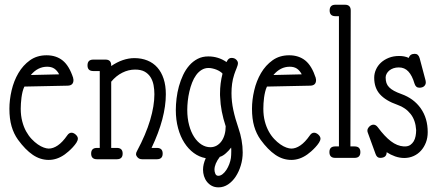

<svg xmlns="http://www.w3.org/2000/svg" viewBox="-20 -681 1880 827"><path d="M112.8 -357.9C132.6 -381.7 156.1 -393.6 183.1 -393.6C195.5 -393.6 205.7 -390.9 213.9 -385.5C222 -380.1 229 -371.9 234.9 -360.8ZM272 -312C288.2 -312.7 296.4 -320.6 296.4 -335.9C296.4 -338.9 295.9 -341.8 294.9 -344.7H295.4C284 -379.9 269 -405 250.2 -420.2C231.5 -435.3 208.3 -442.9 180.7 -442.9C153 -442.9 129.2 -435.7 109.1 -421.4C89.1 -407.1 72.5 -388.7 59.3 -366.2C46.1 -343.8 36.4 -318.9 30 -291.7C23.7 -264.6 20.5 -238.1 20.5 -212.4C20.5 -183.8 23.6 -158.7 29.8 -137.2C36 -115.7 45.2 -96.4 57.6 -79.1C78.5 -50.5 99.6 -28.8 121.1 -14.2C142.6 0.5 165.5 7.8 189.9 7.8C214 7.8 237.1 -0.2 259.3 -16.1C263.5 -19 268.8 -23.3 275.1 -28.8C281.5 -34.3 287.7 -40.4 293.7 -46.9C299.7 -53.4 304.9 -59.9 309.1 -66.4C313.3 -72.9 315.4 -78.9 315.4 -84.5C315.4 -87.1 314.6 -89.8 313 -92.8C311.4 -95.7 309.2 -98.4 306.6 -100.8C304 -103.3 301.1 -105.3 297.9 -106.9C294.6 -108.6 291.3 -109.4 288.1 -109.4C280.9 -109.4 274.7 -105.5 269.5 -97.7C255.9 -78.1 242.4 -63.8 229 -54.7C215.7 -45.6 202.6 -41 189.9 -41C184.1 -41 177 -42.5 168.7 -45.4C160.4 -48.3 151.8 -52.9 142.8 -59.1C133.9 -65.3 125 -73 116.2 -82.3C107.4 -91.6 99.5 -102.5 92.5 -115.2C85.5 -127.9 79.9 -142.4 75.7 -158.7C71.5 -175 69.3 -193 69.3 -212.9C69.3 -219.7 69.6 -227.3 70.1 -235.6C70.6 -243.9 71.4 -252.3 72.5 -260.7C73.6 -269.2 75.2 -277.5 77.1 -285.6C79.1 -293.8 81.7 -301.3 85 -308.1Z M381.8 -375H409.7V-43.9H397.5C380.9 -43.9 372.6 -35.8 372.6 -19.5C372.6 -3.3 380.9 4.9 397.5 4.9H483.4C500 4.9 508.3 -3.3 508.3 -19.5C508.3 -35.8 500 -43.9 483.4 -43.9H459V-329.1C473 -346 488.9 -359 506.8 -367.9C524.7 -376.9 543.1 -381.3 562 -381.3C578.6 -381.3 592.2 -378.4 602.8 -372.6C613.4 -366.7 621.8 -358.8 628.2 -348.9C634.5 -338.9 638.9 -327.6 641.4 -314.7C643.8 -301.8 645 -288.6 645 -274.9C645 -241.7 638.9 -204.6 626.7 -163.6C614.5 -122.6 595.7 -78.3 570.3 -30.8C567.4 -25.9 565.9 -21.3 565.9 -17.1C565.9 -12.5 568.3 -7.7 573 -2.7C577.7 2.4 584.1 4.9 592.3 4.9H655.8C672.4 4.9 680.7 -3.3 680.7 -19.5C680.7 -35.8 672.4 -43.9 655.8 -43.9H632.8C653.3 -86.9 668.7 -127.8 679 -166.5C689.2 -205.2 694.3 -241.4 694.3 -274.9C694.3 -300 691.2 -322.2 684.8 -341.6C678.5 -360.9 669.4 -377.2 657.7 -390.4C646 -403.6 631.8 -413.6 615 -420.4C598.2 -427.2 579.6 -430.7 559.1 -430.7C542.5 -430.7 525.8 -427.8 509 -422.1C492.3 -416.4 475.6 -407.9 459 -396.5V-399.4C459 -416 450.8 -424.3 434.6 -424.3H381.8C365.2 -424.3 356.9 -416 356.9 -399.4C356.9 -383.1 365.2 -375 381.8 -375Z M957 -416 955.6 -413.6 955.1 -414.1C932 -430 905.9 -438 877 -438C860 -438 844.8 -434.5 831.3 -427.5C817.8 -420.5 805.8 -411.1 795.4 -399.2C785 -387.3 776.1 -373.6 768.8 -358.2C761.5 -342.7 755.5 -326.4 750.7 -309.3C746 -292.2 742.6 -274.9 740.5 -257.3C738.4 -239.7 737.3 -223 737.3 -207C737.3 -178.7 740.6 -152.6 747.1 -128.7C753.6 -104.7 762.6 -83.8 774.2 -65.9C785.7 -48 799.2 -33.4 814.7 -22C830.2 -10.6 846.8 -3.3 864.7 0L866.2 0.5C858.4 17.7 854.5 34.2 854.5 49.8C854.5 59.2 855.9 68.4 858.6 77.4C861.4 86.3 865.6 94.5 871.3 101.8C877 109.1 884 115 892.3 119.4C900.6 123.8 910.3 126 921.4 126C936 126 949.7 121.7 962.4 113.3C975.1 104.8 986.1 93.5 995.4 79.3C1004.6 65.2 1012 49.2 1017.3 31.2C1022.7 13.3 1025.4 -5.2 1025.4 -24.4C1025.4 -42.3 1023.8 -60.1 1020.5 -77.9C1017.3 -95.6 1012.9 -112.5 1007.3 -128.4C997.6 -156.7 990.1 -183.1 984.9 -207.5C979.7 -231.9 977.1 -255.9 977.1 -279.3C977.1 -293 977.9 -306.6 979.7 -320.1C981.5 -333.6 984.5 -346.8 988.8 -359.9C990.1 -364.1 991.6 -368.5 993.4 -373L998.8 -386.5C1000.6 -390.9 1002 -395 1003.2 -398.9C1004.3 -402.8 1004.9 -406.1 1004.9 -408.7C1004.9 -414.2 1002.4 -419.4 997.3 -424.3C992.3 -429.2 985.5 -431.6 977.1 -431.6C968.3 -431.6 961.6 -426.4 957 -416ZM928.2 -263.2C928.9 -242.7 931.2 -221.9 935.3 -200.9C939.4 -179.9 945 -158.7 952.1 -137.2C952.1 -124.5 950.6 -112.6 947.5 -101.6C944.4 -90.5 939.9 -80.9 934.1 -72.8C928.2 -64.6 921.2 -58.3 913.1 -53.7C904.9 -49.2 896 -46.9 886.2 -46.9C872.9 -46.9 860.2 -50.7 848.1 -58.3C836.1 -66 825.5 -76.8 816.4 -90.8C807.3 -104.8 800 -121.7 794.7 -141.6C789.3 -161.5 786.6 -183.4 786.6 -207.5C786.6 -219.6 787.4 -232.4 788.8 -246.1C790.3 -259.8 792.6 -273.3 795.7 -286.6C798.7 -300 802.7 -312.7 807.4 -325C812.1 -337.2 817.9 -348 824.7 -357.4C831.5 -366.9 839.4 -374.3 848.4 -379.9C857.3 -385.4 867.4 -388.2 878.4 -388.2C883.6 -388.2 889.2 -387.5 895 -386.2C900.9 -384.9 906.7 -383.1 912.4 -380.9C918.1 -378.6 923.2 -376 927.7 -373C932.3 -370.1 935.9 -367 938.5 -363.8C931.3 -336.1 927.7 -307.6 927.7 -278.3V-270.8C927.7 -268.3 927.9 -265.8 928.2 -263.2ZM974.6 -0.5C973.3 8.3 970.9 17.2 967.5 26.1C964.1 35.1 960 43.3 955.1 50.8C950.2 58.3 944.7 64.4 938.7 69.1C932.7 73.8 926.6 76.2 920.4 76.2C914.2 76.2 909.9 73.2 907.5 67.4C905 61.5 903.8 55.7 903.8 49.8C903.8 33.2 911.5 14.8 926.8 -5.4C935.2 -7.6 943.9 -12.8 952.9 -20.8C961.8 -28.7 969.4 -36.9 975.6 -45.4C975.9 -42.2 976.1 -39.1 976.1 -36.4V-27.8C976.1 -17.7 975.6 -8.6 974.6 -0.5Z M1157.7 -357.9C1177.6 -381.7 1201 -393.6 1228 -393.6C1240.4 -393.6 1250.7 -390.9 1258.8 -385.5C1266.9 -380.1 1273.9 -371.9 1279.8 -360.8ZM1316.9 -312C1333.2 -312.7 1341.3 -320.6 1341.3 -335.9C1341.3 -338.9 1340.8 -341.8 1339.8 -344.7H1340.3C1328.9 -379.9 1313.9 -405 1295.2 -420.2C1276.4 -435.3 1253.3 -442.9 1225.6 -442.9C1197.9 -442.9 1174.1 -435.7 1154.1 -421.4C1134 -407.1 1117.4 -388.7 1104.2 -366.2C1091.1 -343.8 1081.3 -318.9 1075 -291.7C1068.6 -264.6 1065.4 -238.1 1065.4 -212.4C1065.4 -183.8 1068.5 -158.7 1074.7 -137.2C1080.9 -115.7 1090.2 -96.4 1102.5 -79.1C1123.4 -50.5 1144.5 -28.8 1166 -14.2C1187.5 0.5 1210.4 7.8 1234.9 7.8C1259 7.8 1282.1 -0.2 1304.2 -16.1C1308.4 -19 1313.7 -23.3 1320.1 -28.8C1326.4 -34.3 1332.6 -40.4 1338.6 -46.9C1344.6 -53.4 1349.8 -59.9 1354 -66.4C1358.2 -72.9 1360.4 -78.9 1360.4 -84.5C1360.4 -87.1 1359.5 -89.8 1357.9 -92.8C1356.3 -95.7 1354.2 -98.4 1351.6 -100.8C1349 -103.3 1346 -105.3 1342.8 -106.9C1339.5 -108.6 1336.3 -109.4 1333 -109.4C1325.8 -109.4 1319.7 -105.5 1314.5 -97.7C1300.8 -78.1 1287.3 -63.8 1273.9 -54.7C1260.6 -45.6 1247.6 -41 1234.9 -41C1229 -41 1221.9 -42.5 1213.6 -45.4C1205.3 -48.3 1196.7 -52.9 1187.7 -59.1C1178.8 -65.3 1169.9 -73 1161.1 -82.3C1152.3 -91.6 1144.4 -102.5 1137.5 -115.2C1130.5 -127.9 1124.8 -142.4 1120.6 -158.7C1116.4 -175 1114.3 -193 1114.3 -212.9C1114.3 -219.7 1114.5 -227.3 1115 -235.6C1115.5 -243.9 1116.3 -252.3 1117.4 -260.7C1118.6 -269.2 1120.1 -277.5 1122.1 -285.6C1124 -293.8 1126.6 -301.3 1129.9 -308.1Z M1424.8 -611.3H1439.9V-50.3H1423.8C1407.2 -50.3 1398.9 -42.2 1398.9 -25.9C1398.9 -9.3 1407.2 -1 1423.8 -1H1507.3C1523.9 -1 1532.2 -9.3 1532.2 -25.9C1532.2 -42.2 1523.9 -50.3 1507.3 -50.3H1489.3L1490.7 -635.7C1490.7 -652.3 1482.4 -660.6 1465.8 -660.6H1424.8C1408.2 -660.6 1399.9 -652.3 1399.9 -635.7C1399.9 -619.5 1408.2 -611.3 1424.8 -611.3Z M1740.7 -431.6C1734.2 -434.6 1727.5 -436.7 1720.5 -438C1713.5 -439.3 1706.4 -439.9 1699.2 -439.9C1682.9 -439.9 1668.2 -437.3 1655 -432.1C1641.8 -426.9 1630.5 -420 1621.1 -411.4C1611.7 -402.8 1604.4 -392.7 1599.4 -381.3C1594.3 -370 1591.8 -358.2 1591.8 -346.2C1591.8 -316.9 1600.1 -293.1 1616.7 -274.7C1633.3 -256.3 1658.4 -241.2 1691.9 -229.5C1715.3 -221.4 1734.2 -208.3 1748.5 -190.2C1762.9 -172.1 1770.8 -148.9 1772.5 -120.6C1772.5 -111.5 1771.6 -102.8 1770 -94.5C1768.4 -86.2 1765.7 -78.9 1762 -72.5C1758.2 -66.2 1753.4 -61 1747.6 -56.9C1741.7 -52.8 1734.5 -50.6 1726.1 -50.3H1718.8C1699.9 -51.6 1681.5 -59.1 1663.6 -72.8C1645.7 -86.4 1627 -106.4 1607.4 -132.8C1601.9 -140.3 1595.5 -144 1588.4 -144C1585.4 -144 1582.4 -143.3 1579.3 -141.8C1576.3 -140.4 1573.5 -138.4 1571 -136C1568.6 -133.5 1566.6 -130.9 1564.9 -127.9C1563.3 -125 1562.5 -121.9 1562.5 -118.7C1562.5 -115.1 1563.2 -111.8 1564.5 -108.9L1597.7 -17.6C1601.6 -6.5 1608.1 -1 1617.2 -1C1636.1 -1 1645.5 -9.1 1645.5 -25.4C1656.9 -17.9 1669.1 -11.9 1682.1 -7.3C1695.1 -2.8 1708.2 -0.5 1721.2 -0.5C1735.5 -0.5 1748.9 -3.3 1761.2 -8.8C1773.6 -14.3 1784.3 -22.1 1793.2 -32C1802.2 -41.9 1809.2 -53.6 1814.5 -67.1C1819.7 -80.6 1822.3 -95.5 1822.3 -111.8C1822.3 -151.9 1812.3 -186 1792.2 -214.4C1772.2 -242.7 1744.5 -263.2 1709 -275.9C1696.3 -280.4 1685.6 -285.1 1677 -289.8C1668.4 -294.5 1661.4 -299.6 1656 -305.2C1650.6 -310.7 1646.8 -316.9 1644.5 -323.7C1642.3 -330.6 1641.1 -338.4 1641.1 -347.2C1641.1 -352.7 1642.5 -358.1 1645.3 -363.3C1648 -368.5 1651.9 -373.1 1656.7 -377.2C1661.6 -381.3 1667.6 -384.5 1674.6 -387C1681.6 -389.4 1689.3 -390.6 1697.8 -390.6C1714.4 -390.6 1728.1 -384.8 1739 -373C1749.9 -361.3 1758.6 -344.2 1765.1 -321.8C1768.7 -309.4 1775.7 -303.2 1786.1 -303.2C1795.2 -303.2 1802.2 -305.4 1806.9 -309.8C1811.6 -314.2 1814 -319.5 1814 -325.7C1814 -327 1813.9 -328.4 1813.7 -329.8C1813.6 -331.3 1813.3 -332.8 1813 -334.5L1787.6 -430.2C1784 -442.9 1777 -449.2 1766.6 -449.2C1752.9 -449.2 1744.3 -443.4 1740.7 -431.6Z"/></svg>

Font: Nathan
Style: Regular
Weight: 400
Designer: Peter Wiegel
Foundry: Peter Wiegel
Version: Version 1.001 2009